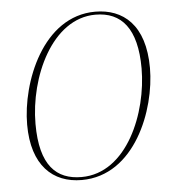

<svg xmlns="http://www.w3.org/2000/svg" viewBox="-45 -588 591 641"><g transform="rotate(-5 250.5 -268.0)"><path d="M204 10C382 10 463 -203 463 -343C463 -488 390 -546 297 -546C121 -546 38 -331 38 -190C38 -53 107 10 204 10ZM204 0C120 0 66 -50 66 -190C66 -346 151 -536 297 -536C384 -536 435 -478 435 -344C435 -196 357 0 204 0Z"/></g></svg>

Font: Noto Serif Display Thin
Style: Italic
Weight: 100
Italic angle: -12°
Designer: Monotype Design Team
Foundry: Monotype Imaging Inc.
Version: Version 2.009